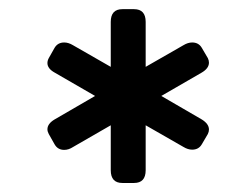

<svg xmlns="http://www.w3.org/2000/svg" viewBox="-20 -518 540 419"><path d="M139.2 -419.4 221.7 -372.1V-470.2Q221.7 -498 247.1 -498H272.5Q297.9 -498 297.9 -470.2V-372.1L380.4 -419.4Q390.1 -425.3 399.4 -425.3Q413.6 -425.3 420.4 -413.6L433.6 -391.1Q436 -386.2 436 -381.3Q436 -368.7 419.9 -359.4L332 -308.6L420.4 -257.3Q436 -247.6 436 -235.4Q436 -230.5 433.6 -225.6L420.4 -203.1Q413.6 -191.4 399.4 -191.4Q390.1 -191.4 380.4 -197.3L297.9 -244.6V-146.5Q297.9 -118.7 272.5 -118.7H247.1Q221.7 -118.7 221.7 -146.5V-244.6L139.6 -197.3Q129.9 -190.9 120.1 -190.9Q106 -190.9 99.1 -203.1L86.4 -225.6Q83.5 -231 83.5 -235.8Q83.5 -248 99.1 -257.3L187.5 -308.6L99.6 -359.4Q83.5 -368.2 83.5 -380.4Q83.5 -385.7 86.4 -391.1L99.1 -413.6Q106 -425.3 120.1 -425.3Q129.4 -425.3 139.2 -419.4Z"/></svg>

Font: Caudex
Style: Bold
Weight: 700
Version: Version 1.01